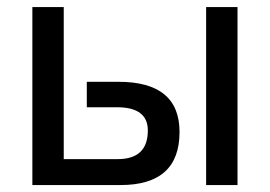

<svg xmlns="http://www.w3.org/2000/svg" viewBox="-20 -533 777 553"><path d="M573.7 0V-512.7H664.1V0ZM163.6 -512.7V-74.7H318.8Q405.8 -74.7 405.8 -157.2Q405.8 -224.1 316.9 -224.1H230V-297.4H321.3Q497.1 -297.4 497.1 -152.8Q497.1 0 327.1 0H73.2V-512.7Z"/></svg>

Font: Voltera
Style: Regular
Weight: 400
Designer: Bernd Montag
Version: Version 1.301